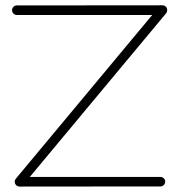

<svg xmlns="http://www.w3.org/2000/svg" viewBox="-20 -687 660 707"><path d="M578.1 -667.5Q585.4 -667.5 590.6 -662.4Q595.7 -657.2 595.7 -649.9Q595.7 -643.1 591.8 -638.2L89.8 -35.6H570.3Q577.6 -35.6 583 -30.5Q588.4 -25.4 588.4 -18.1Q588.4 -10.7 583 -5.6Q577.6 -0.5 570.3 -0.5L51.8 0Q44.4 0 39.3 -5.4Q34.2 -10.7 34.2 -18.1Q34.2 -23.9 38.6 -29.3L540.5 -631.8H42Q34.7 -631.8 29.5 -637Q24.4 -642.1 24.4 -649.4Q24.4 -656.7 29.5 -661.9Q34.7 -667 42 -667H42.5Z"/></svg>

Font: Manjari Thin
Style: Regular
Weight: 100
Designer: Santhosh Thottingal <santhosh.thottingal@gmail.com>
Version: Version 2.000